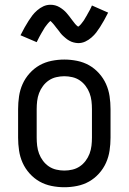

<svg xmlns="http://www.w3.org/2000/svg" viewBox="-20 -778 540 806"><path d="M250 8Q223 8 196 2.5Q169 -3 146 -16Q123 -29 104.5 -49.5Q86 -70 75 -94.5Q64 -119 60 -146Q56 -173 56 -200V-320Q56 -347 60 -374Q64 -401 75 -425.5Q86 -450 104.5 -470.5Q123 -491 146 -504Q169 -517 196 -522.5Q223 -528 250 -528Q277 -528 304 -522.5Q331 -517 354 -504Q377 -491 395.5 -470.5Q414 -450 425 -425.5Q436 -401 440 -374Q444 -347 444 -320V-200Q444 -173 440 -146Q436 -119 425 -94.5Q414 -70 395.5 -49.5Q377 -29 354 -16Q331 -3 304 2.5Q277 8 250 8ZM250 -62Q267 -62 284 -66Q301 -70 315 -79.5Q329 -89 339.5 -103Q350 -117 356 -133Q362 -149 364 -166Q366 -183 366 -200V-320Q366 -337 364 -354Q362 -371 356 -387Q350 -403 339.5 -417Q329 -431 315 -440.5Q301 -450 284 -454Q267 -458 250 -458Q233 -458 216 -454Q199 -450 185 -440.5Q171 -431 160.5 -417Q150 -403 144 -387Q138 -371 136 -354Q134 -337 134 -320V-200Q134 -183 136 -166Q138 -149 144 -133Q150 -117 160.5 -103Q171 -89 185 -79.5Q199 -70 216 -66Q233 -62 250 -62ZM308 -597Q303 -597 298 -598Q293 -599 288.5 -600Q284 -601 279.5 -603Q275 -605 270.5 -607.5Q266 -610 262.5 -612.5Q259 -615 255.5 -618Q252 -621 248 -624.5Q244 -628 240.5 -631.5Q237 -635 234 -639Q231 -643 228.5 -646.5Q226 -650 223 -653.5Q220 -657 216.5 -661.5Q213 -666 210 -670Q207 -674 204 -677.5Q201 -681 197.5 -684.5Q194 -688 192 -690Q189 -688 187 -686Q185 -684 181.5 -680Q178 -676 177 -674.5Q176 -673 174 -670.5Q172 -668 170.5 -666Q169 -664 167 -661Q165 -658 163.5 -655Q162 -652 160 -649Q158 -646 156 -642.5Q154 -639 152 -635.5Q150 -632 147.5 -627.5Q145 -623 143 -619Q141 -615 138.5 -610Q136 -605 134 -601L66 -630Q75 -648 83.5 -663Q92 -678 100 -690.5Q108 -703 116 -713.5Q124 -724 136 -734.5Q148 -745 162 -751.5Q176 -758 192 -758Q202 -758 211.5 -755.5Q221 -753 229.5 -748Q238 -743 245.5 -737Q253 -731 259.5 -723.5Q266 -716 271 -709.5Q276 -703 283 -693.5Q290 -684 295.5 -677.5Q301 -671 308 -666Q311 -668 313 -669.5Q315 -671 318.5 -675Q322 -679 323 -680.5Q324 -682 326 -684.5Q328 -687 329.5 -689Q331 -691 333 -694Q335 -697 336.5 -700Q338 -703 340 -706Q342 -709 344 -712.5Q346 -716 348 -720Q350 -724 352.5 -728Q355 -732 357 -736Q359 -740 361.5 -745Q364 -750 366 -755L434 -725Q425 -707 416.5 -692Q408 -677 400 -664.5Q392 -652 384 -641.5Q376 -631 364 -620.5Q352 -610 338 -603.5Q324 -597 308 -597Z"/></svg>

Font: Iosevka www.saffi
Style: Regular
Weight: 400
Monospace: yes
Designer: Belleve Invis
Foundry: Belleve Invis
Version: Version 22.0.2; ttfautohint (v1.8.3)